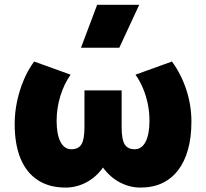

<svg xmlns="http://www.w3.org/2000/svg" viewBox="-20 -790 884 824"><path d="M261 15Q191.5 15 142.5 -16.8Q93.5 -48.5 68.2 -109.5Q43 -170.5 43 -258.5Q43 -306 53 -353.8Q63 -401.5 81.5 -445.8Q100 -490 126.5 -526L283 -469.5Q268.5 -449 257.5 -425.8Q246.5 -402.5 238.8 -377.2Q231 -352 227 -325.2Q223 -298.5 223 -271.5Q223 -214.5 239.2 -182Q255.5 -149.5 286.5 -149.5Q316.5 -149.5 329.5 -170.5Q342.5 -191.5 342.5 -245V-402H502V-245Q502 -191.5 515 -170.5Q528 -149.5 558 -149.5Q573.5 -149.5 585.2 -157.8Q597 -166 605 -181.8Q613 -197.5 617.2 -220Q621.5 -242.5 621.5 -271.5Q621.5 -308 614.5 -342.8Q607.5 -377.5 594.2 -409.8Q581 -442 561.5 -469.5L718 -526Q757.5 -472 779.5 -405.2Q801.5 -338.5 801.5 -267.5Q801.5 -201 787 -148.8Q772.5 -96.5 744.8 -60Q717 -23.5 676.5 -4.2Q636 15 583 15Q536.5 15 494 -7.5Q451.5 -30 422 -71Q393 -30 350.8 -7.5Q308.5 15 261 15ZM327.5 -585 397 -769.5H577.5L492 -585Z"/></svg>

Font: Geologica Roman ExtraBold
Style: Regular
Weight: 800
Designer: Sindre Bremnes, Frode Helland
Foundry: Monokrom Skriftforlag AS
Version: Version 1.010;gftools[0.9.28]